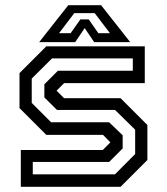

<svg xmlns="http://www.w3.org/2000/svg" viewBox="-20 -718 642 738"><path d="M60 0V-141.5H375L405.5 -172V-169.5L376 -199.5H158L55 -302.5V-437L158 -540H536.5V-398.5H226.5L196 -368V-371L226.5 -340.5H443.5L546.5 -237.5V-103L443.5 0ZM106 -48H422L499.5 -126V-219.5L422 -295.5H199L150.5 -343.5V-394L202.5 -446H490.5V-493.5H180L102 -416V-322.5L176.5 -248H399.5L451.5 -198V-147.5L399.5 -95.5H106ZM242.5 -698H368.5L480.5 -556H342L305.5 -610L269 -556H130.5ZM265.5 -667.5 207 -590.5H251.5L289 -643.5H321L358 -590.5H402.5L344 -667.5Z"/></svg>

Font: Tourney Medium
Style: Regular
Weight: 500
Designer: Tyler Finck
Foundry: Etcetera Type Co
Version: Version 1.015